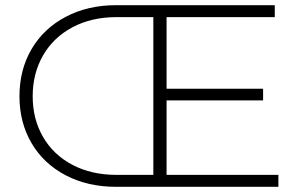

<svg xmlns="http://www.w3.org/2000/svg" viewBox="-20 -720 1157 740"><path d="M1053 -46H622V-333H994V-378H622V-654H1039V-700H427C354.3 -700 289.7 -685 233 -655C176.3 -625 132.5 -583.5 101.5 -530.5C70.5 -477.5 55 -417 55 -349C55 -281.7 70.5 -221.5 101.5 -168.5C132.5 -115.5 176.3 -74.2 233 -44.5C289.7 -14.8 354.3 0 427 0H1053ZM571 -46H429C365 -46 308.5 -58.8 259.5 -84.5C210.5 -110.2 172.7 -146 146 -192C119.3 -238 106 -290.3 106 -349C106 -407.7 119.3 -460.2 146 -506.5C172.7 -552.8 210.5 -589 259.5 -615C308.5 -641 365 -654 429 -654H571Z"/></svg>

Font: Montserrat Custom ExtraLight
Style: Regular
Weight: 300
Designer: Julieta Ulanovsky
Foundry: Julieta Ulanovsky
Version: Version 7.200